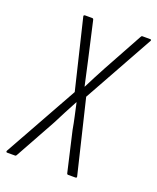

<svg xmlns="http://www.w3.org/2000/svg" viewBox="-149 -731 662 808"><g transform="rotate(20 182.0 -327.5)"><path d="M-19 0Q-22 0 -23 -2Q-24 -4 -23 -7L161 -337L86 -648Q85 -652 87 -653.5Q89 -655 92 -655H123Q129 -655 130 -649L169 -477Q175 -451 180.5 -425Q186 -399 192 -373H193Q206 -399 219 -424Q232 -449 245 -473L341 -648Q344 -655 348 -655H382Q386 -655 387.5 -653.5Q389 -652 387 -648L213 -335L292 -7Q294 0 286 0H254Q249 0 248 -6L207 -184Q202 -213 195.5 -242Q189 -271 183 -299H182Q167 -271 152 -242.5Q137 -214 123 -186L24 -7Q22 -3 20.5 -1.5Q19 0 16 0Z"/></g></svg>

Font: Sofia Sans Extra Condensed Light
Style: Italic
Weight: 300
Italic angle: -9°
Version: Version 4.100